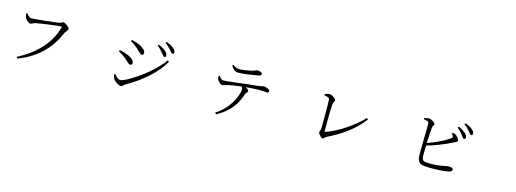

<svg xmlns="http://www.w3.org/2000/svg" viewBox="-5 -1761 7509 2795"><g transform="rotate(15 3750.0 -363.5)"><path d="M224.6 17.6 210 -5.9Q417 -110.4 551.8 -261.7Q683.6 -410.2 729.5 -584Q734.4 -600.6 717.8 -600.6Q686.5 -600.6 534.2 -579.1Q384.8 -558.6 341.8 -548.8Q329.1 -545.9 307.1 -534.7Q285.2 -523.4 275.4 -523.4Q254.9 -523.4 225.6 -549.8Q198.2 -574.2 190.9 -594.7Q183.6 -615.2 180.7 -650.4L199.2 -657.2Q215.8 -631.8 227.5 -621.1Q248 -602.5 270.5 -602.5Q311.5 -602.5 480.5 -620.1Q647.5 -637.7 683.6 -645.5Q696.3 -648.4 713.9 -658.2Q729.5 -667 738.3 -667Q760.7 -667 797.9 -637.7Q835 -608.4 835 -588.9Q835 -577.1 815.9 -555.2Q796.9 -533.2 790 -518.6Q710.9 -331.1 577.1 -201.2Q435.5 -63.5 224.6 17.6Z M1781.2 13.7Q1758.8 13.7 1721.7 -10.3Q1684.6 -34.2 1668 -58.6Q1660.2 -69.3 1653.3 -91.8Q1647.5 -111.3 1646.5 -124L1662.1 -132.8Q1716.8 -68.4 1752.4 -68.4Q1788.1 -68.4 1896.5 -131.8Q2015.6 -202.1 2129.9 -296.9Q2266.6 -411.1 2347.7 -523.4L2370.1 -508.8Q2290 -368.2 2142.6 -237.3Q2007.8 -118.2 1836.9 -23.4Q1830.1 -19.5 1818.4 -6.8Q1797.9 13.7 1781.2 13.7ZM1835 -322.3Q1822.3 -322.3 1809.6 -331.1Q1801.8 -336.9 1785.2 -353.5Q1757.8 -380.9 1738.3 -395.5Q1681.6 -439.5 1627 -468.8L1636.7 -490.2Q1711.9 -471.7 1767.6 -449.2Q1812.5 -430.7 1837.9 -405.3Q1863.3 -379.9 1863.3 -352.5Q1863.3 -339.8 1856 -331.1Q1848.6 -322.3 1835 -322.3ZM1959 -504.9Q1948.2 -504.9 1935.5 -514.6Q1926.8 -520.5 1909.2 -540Q1880.9 -569.3 1860.4 -585.9Q1808.6 -629.9 1757.8 -656.2L1768.6 -678.7Q1830.1 -663.1 1891.6 -636.7Q1987.3 -588.9 1987.3 -537.1Q1987.3 -523.4 1979.5 -514.2Q1971.7 -504.9 1959 -504.9ZM2285.2 -560.5Q2273.4 -560.5 2252.9 -588.9Q2245.1 -598.6 2240.2 -604.5Q2192.4 -663.1 2151.4 -694.3L2164.1 -711.9Q2242.2 -677.7 2276.4 -645.5Q2309.6 -611.3 2309.6 -585.9Q2309.6 -560.5 2285.2 -560.5ZM2386.7 -635.7Q2375 -635.7 2354.5 -662.1Q2344.7 -674.8 2338.9 -681.6Q2299.8 -725.6 2251 -763.7L2262.7 -780.3Q2336.9 -752.9 2375 -720.7Q2410.2 -689.5 2410.2 -661.1Q2410.2 -635.7 2386.7 -635.7Z M3230.5 52.7 3210.9 32.2Q3317.4 -37.1 3390.6 -135.7Q3447.3 -211.9 3478.5 -295.9Q3501 -359.4 3501 -396.5Q3501 -416 3484.4 -435.5Q3337.9 -418 3283.2 -403.3Q3274.4 -400.4 3258.8 -395.5Q3220.7 -383.8 3204.6 -382.8Q3188.5 -381.8 3162.1 -404.8Q3135.7 -427.7 3127.9 -448.2Q3123 -460.9 3121.1 -496.1L3137.7 -502.9Q3173.8 -451.2 3201.2 -451.2Q3236.3 -451.2 3424.8 -473.6Q3611.3 -497.1 3695.3 -503.9Q3738.3 -507.8 3774.4 -517.6Q3788.1 -521.5 3793.9 -521.5Q3826.2 -521.5 3856.4 -506.8Q3889.6 -492.2 3889.6 -471.7Q3889.6 -447.3 3862.3 -447.3Q3856.4 -447.3 3836.9 -449.2Q3792 -453.1 3761.7 -453.1Q3655.3 -453.1 3545.9 -442.4Q3594.7 -415 3594.7 -394.5Q3594.7 -384.8 3582 -371.1Q3566.4 -356.4 3561.5 -341.8Q3524.4 -229.5 3470.7 -154.3Q3384.8 -32.2 3230.5 52.7ZM3381.8 -617.2Q3346.7 -617.2 3320.3 -637.7Q3298.8 -655.3 3272.5 -696.3L3287.1 -709Q3338.9 -670.9 3381.8 -670.9Q3455.1 -670.9 3557.6 -693.4Q3588.9 -700.2 3620.1 -713.9Q3638.7 -721.7 3648.4 -721.7Q3680.7 -721.7 3701.7 -711.4Q3722.7 -701.2 3722.7 -683.6Q3722.7 -662.1 3680.7 -654.3Q3476.6 -617.2 3381.8 -617.2Z M4817.4 -9.8Q4800.8 -9.8 4773.9 -39.1Q4747.1 -68.4 4747.1 -85Q4747.1 -89.8 4752 -101.6Q4762.7 -125 4763.7 -147.5Q4765.6 -207 4765.6 -360.4Q4765.6 -534.2 4761.7 -583Q4760.7 -597.7 4748 -605.5Q4730.5 -616.2 4683.6 -624L4682.6 -642.6Q4729.5 -660.2 4749 -660.2Q4778.3 -660.2 4814.9 -635.3Q4851.6 -610.4 4851.6 -591.8Q4851.6 -584 4842.8 -570.3Q4830.1 -549.8 4828.1 -532.2Q4820.3 -446.3 4820.3 -121.1Q4820.3 -110.4 4830.1 -112.3Q4959 -153.3 5114.3 -256.8Q5263.7 -356.4 5366.2 -464.8L5384.8 -446.3Q5296.9 -328.1 5160.2 -223.6Q5030.3 -125 4870.1 -47.9Q4855.5 -41 4840.8 -24.4Q4828.1 -9.8 4817.4 -9.8Z M6443.4 -1Q6353.5 -1 6313.5 -13.7Q6271.5 -27.3 6255.9 -63.5Q6243.2 -94.7 6242.2 -168Q6242.2 -204.1 6245.1 -361.3Q6251 -595.7 6248 -622.1Q6245.1 -641.6 6227.5 -649.4Q6212.9 -656.2 6171.9 -662.1L6170.9 -679.7Q6173.8 -680.7 6179.7 -681.6Q6221.7 -693.4 6240.2 -692.4Q6270.5 -691.4 6303.7 -669.4Q6336.9 -647.5 6336.9 -629.9Q6336.9 -621.1 6328.1 -609.4Q6317.4 -593.8 6315.4 -577.1Q6309.6 -527.3 6301.8 -338.9Q6400.4 -374 6491.2 -418Q6581.1 -461.9 6627.9 -498Q6640.6 -507.8 6643.1 -515.1Q6645.5 -522.5 6639.6 -535.2Q6633.8 -549.8 6616.2 -567.4L6630.9 -580.1Q6657.2 -576.2 6676.8 -563.5Q6697.3 -548.8 6714.4 -525.9Q6731.4 -502.9 6731.4 -488.3Q6731.4 -478.5 6721.7 -470.7Q6714.8 -465.8 6693.4 -455.1Q6677.7 -448.2 6668.9 -443.4Q6483.4 -351.6 6300.8 -299.8Q6297.9 -211.9 6297.9 -164.1Q6297.9 -115.2 6307.6 -94.7Q6318.4 -73.2 6348.6 -66.4Q6372.1 -61.5 6436.5 -61.5Q6542 -61.5 6647.5 -85Q6679.7 -92.8 6690.4 -92.8Q6765.6 -92.8 6765.6 -59.6Q6765.6 -36.1 6733.4 -24.4Q6653.3 -1 6443.4 -1ZM6778.3 -562.5Q6768.6 -576.2 6762.7 -584Q6724.6 -635.7 6676.8 -672.9L6690.4 -689.5Q6760.7 -658.2 6799.8 -621.1Q6833 -585.9 6832 -562.5Q6832 -549.8 6824.2 -542.5Q6816.4 -535.2 6806.2 -536.1Q6795.9 -537.1 6778.3 -562.5ZM6892.6 -616.2Q6881.8 -617.2 6862.3 -644.5Q6852.5 -657.2 6846.7 -665Q6803.7 -713.9 6760.7 -746.1L6773.4 -762.7Q6847.7 -733.4 6882.8 -702.1Q6918 -672.9 6916 -641.6Q6916 -616.2 6892.6 -616.2Z"/></g></svg>

Font: Bpmf Zihi Box R
Style: R
Weight: 400
Foundry: But Ko
Version: Version 1.320